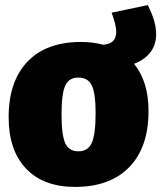

<svg xmlns="http://www.w3.org/2000/svg" viewBox="-20 -720 634 755"><path d="M275 15Q151 15 82.5 -57Q14 -129 14 -259Q14 -400 88 -477.5Q162 -555 298 -555Q346 -555 386 -544Q437 -548 437 -594Q437 -609 432 -628.5Q427 -648 419 -670L561 -700Q594 -636 594 -586Q594 -544 571.5 -514.5Q549 -485 507 -469Q564 -400 564 -283Q564 -141 488.5 -63Q413 15 275 15ZM288 -125Q326 -125 341 -158.5Q356 -192 356 -276Q356 -353 341 -384Q326 -415 288 -415Q251 -415 236.5 -383Q222 -351 222 -270Q222 -189 236.5 -157Q251 -125 288 -125Z"/></svg>

Font: Bitter Black
Style: Regular
Weight: 900
Designer: Sol Matas, and Bitter project Authors
Foundry: Sol Matas
Version: Version 2.001